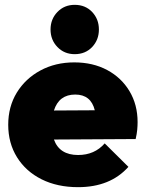

<svg xmlns="http://www.w3.org/2000/svg" viewBox="-20 -762 601 794"><path d="M303 12Q217 12 152 -20.5Q87 -53 50.5 -111.5Q14 -170 14 -246Q14 -321 49.5 -379Q85 -437 147 -470.5Q209 -504 287 -504Q364 -504 423 -472.5Q482 -441 515.5 -385Q549 -329 549 -257Q549 -242 547.5 -225.5Q546 -209 541 -187L203 -185Q226 -121 303 -121Q371 -121 413 -169L511 -72Q436 12 303 12ZM291 -371Q224 -371 203 -305L372 -306Q356 -371 291 -371ZM289 -538Q246 -538 217.5 -567.5Q189 -597 189 -640Q189 -683 217.5 -712.5Q246 -742 289 -742Q333 -742 361 -712.5Q389 -683 389 -640Q389 -597 361 -567.5Q333 -538 289 -538Z"/></svg>

Font: Outfit Black
Style: Regular
Weight: 900
Designer: Rodrigo Fuenzalida
Foundry: fragTYPE
Version: Version 1.100; ttfautohint (v1.8.4.7-5d5b)